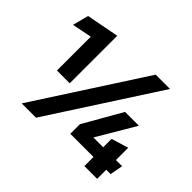

<svg xmlns="http://www.w3.org/2000/svg" viewBox="-147 -919 1148 1148"><g transform="rotate(45 426.5 -345.0)"><path d="M144 0 589 -688H710L265 0ZM674 -77H478V-158L617 -401H734L591 -159H674V-230L782 -263V-159H834L819 -77H782V0H674ZM154 -574 29 -549 55 -650 262 -690V-288H154Z"/></g></svg>

Font: Techna Sans
Style: Regular
Weight: 400
Designer: Carl Enlund
Version: Version 1.003